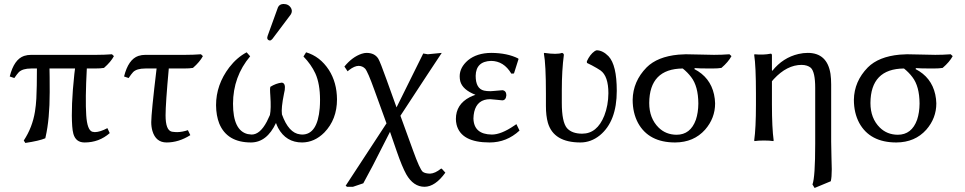

<svg xmlns="http://www.w3.org/2000/svg" viewBox="-20 -704 4833 962"><path d="M136.2 -360.8Q93.3 -360.8 74.2 -342.3Q65.4 -333 51.8 -313L28.8 -320.8Q50.3 -406.7 100.6 -423.8Q117.2 -429.2 136.2 -429.2H463.9Q502.4 -429.2 541 -432.1L550.8 -422.9Q535.6 -394 501 -363.8Q484.9 -360.8 454.1 -360.8H415Q406.7 -206.1 412.1 -126Q417 -52.2 442.4 -43.9Q448.2 -42.5 455.1 -42Q481.9 -42.5 518.1 -62L529.8 -37.1Q476.6 9.8 403.8 9.8Q359.9 9.8 347.7 -33.2Q343.3 -49.8 341.8 -71.8Q335 -169.9 352.5 -333Q354 -348.1 356 -360.8H228Q229 -332.5 229 -242.2Q229 -107.4 208.5 -18.1Q207.5 -13.7 207 -11.2Q175.8 2 106.9 12.2L99.1 0Q142.6 -65.9 155.3 -145.5Q160.2 -176.3 162.1 -210Q165 -266.6 165 -360.8Z M825.7 -360.8Q809.6 -184.6 809.6 -126Q809.6 -51.8 840.3 -44.4Q842.3 -43.9 842.8 -43.9Q856.9 -42 868.2 -42Q893.6 -42.5 921.4 -51.8L933.6 -26.9Q875.5 9.8 814.9 9.8Q760.7 9.8 743.7 -47.9Q737.8 -68.4 737.8 -91.8Q737.8 -137.7 764.6 -360.8H708.5Q665 -360.8 647 -342.8Q638.2 -333.5 624.5 -313L601.6 -320.8Q623 -406.7 673.3 -423.8Q689.9 -429.2 708.5 -429.2H909.2Q948.2 -429.2 986.8 -432.1L996.6 -422.9Q981 -393.6 946.8 -363.8Q930.7 -360.8 899.9 -360.8Z M1400.4 -684.1Q1427.2 -684.1 1439 -662.1Q1441.9 -655.3 1442.4 -648.9Q1441.9 -638.7 1436.5 -630.9L1344.7 -508.8Q1338.4 -501.5 1332.5 -501Q1319.8 -502.4 1318.8 -514.2Q1319.3 -518.6 1320.8 -523.9L1372.6 -667Q1379.9 -683.6 1400.4 -684.1ZM1668.5 -206.1Q1668.5 -105.5 1605 -40Q1555.7 9.3 1493.7 9.8Q1413.1 9.8 1373.5 -63Q1367.2 -75.2 1362.8 -87.9Q1317.4 9.3 1237.8 9.8Q1117.7 9.8 1078.6 -85Q1063 -124.5 1062.5 -176.8Q1062.5 -279.3 1128.9 -366.7Q1167 -416 1215.8 -441.9L1233.4 -421.9Q1147.9 -320.3 1147.5 -184.1Q1147.5 -49.8 1221.2 -32.2Q1231 -30.3 1240.7 -29.8Q1282.7 -29.8 1316.9 -94.7Q1324.7 -109.9 1332.5 -127.9Q1338.9 -159.7 1334.5 -224.1Q1334.5 -229 1333.5 -239.7Q1332 -261.7 1334.5 -269Q1362.8 -286.6 1391.6 -290Q1411.6 -288.1 1406.7 -252.9Q1405.8 -248 1402.8 -233.9Q1388.2 -162.6 1392.6 -130.9Q1426.3 -37.1 1483.4 -30.8Q1488.8 -30.3 1493.7 -29.8Q1570.8 -29.8 1582 -162.6Q1583.5 -182.1 1583.5 -203.1Q1583.5 -284.2 1560.1 -335.9Q1539.1 -381.3 1500.5 -420.9L1513.7 -441.9Q1583.5 -421.4 1627.9 -353.5Q1668 -290.5 1668.5 -206.1Z M1855.5 -253.9Q1822.8 -344.7 1809.6 -359.9Q1796.4 -373.5 1777.3 -374Q1756.3 -374 1729 -353Q1724.6 -349.1 1721.7 -346.7L1705.6 -370.6Q1745.1 -418.9 1792 -434.6Q1805.7 -439 1816.4 -439Q1857.4 -439 1875.5 -409.7Q1884.8 -394.5 1918.9 -299.3Q1919.9 -296.4 1920.4 -294.9L1966.8 -166L2100.6 -436Q2101.6 -436 2123.5 -432.1L2193.4 -439L2122.6 -332L1986.3 -124L2049.8 50.8Q2083 143.1 2098.1 156.7Q2109.9 165.5 2134.8 166Q2159.7 165 2189.5 141.1Q2190.4 140.6 2193.4 141.1L2211.4 161.1Q2160.6 231.4 2107.4 231.9Q2051.3 231.9 2015.6 169.4Q1994.6 131.8 1967.8 54.2L1934.1 -43.5L1847.7 126L1800.3 214.4L1748.5 231.9H1718.8L1711.9 226.6L1916.5 -85.9Z M2440.4 -398.9Q2364.7 -396.5 2363.3 -324.2Q2363.3 -259.8 2405.3 -250Q2418 -247.1 2437 -247.1Q2437.5 -247.1 2450.7 -248Q2494.1 -252 2498 -252Q2516.6 -249 2517.1 -227.1Q2515.1 -202.1 2497.1 -201.2Q2493.2 -201.2 2468.3 -204.1Q2441.4 -207 2436 -207Q2371.1 -207 2356 -143.6Q2352.5 -127.9 2352.1 -110.8Q2354 -30.8 2444.3 -29.8Q2491.2 -29.8 2556.6 -74.7Q2561.5 -78.1 2567.4 -82L2583 -49.8Q2518.6 9.8 2433.1 9.8Q2290 9.8 2267.6 -79.6Q2264.2 -93.8 2264.2 -107.9Q2264.2 -181.2 2334 -217.3Q2347.7 -224.1 2362.3 -229Q2297.4 -254.4 2286.1 -296.9Q2283.2 -309.1 2283.2 -321.8Q2283.2 -366.2 2324.7 -401.9Q2369.1 -438.5 2441.4 -439Q2522 -438.5 2576.2 -411.1L2578.1 -408.2L2555.2 -335.9L2542 -335Q2504.4 -398.4 2440.4 -398.9Z M2794.9 -251V-189Q2794.9 -92.8 2820.8 -62Q2845.7 -34.2 2897 -34.2Q2971.7 -34.2 3007.8 -124.5Q3027.8 -175.8 3028.3 -236.8Q3028.3 -322.8 2988.8 -351.1Q2982.9 -355 2970.2 -362.8Q2945.3 -377.4 2920.9 -388.7Q2920.9 -388.7 2920.4 -397Q2936 -431.2 2959 -447.3Q2965.8 -451.7 2970.2 -452.1Q3000.5 -451.2 3028.8 -422.4Q3070.3 -378.4 3070.3 -249Q3070.3 -95.7 2985.4 -25.9Q2940.9 9.8 2888.2 9.8Q2753.9 9.8 2725.1 -88.9Q2715.3 -123.5 2715.3 -172.9V-234.9Q2715.3 -381.8 2705.1 -436L2707 -439Q2771 -429.7 2795.9 -439Q2804.2 -437 2805.2 -429.2Q2794.9 -351.6 2794.9 -251Z M3594.7 -363.8Q3578.6 -360.8 3547.9 -360.8Q3479 -360.8 3460.9 -362.8L3459 -357.9Q3538.6 -316.9 3557.6 -231Q3562.5 -208.5 3563 -186Q3563 -111.8 3512.7 -54.2Q3456.1 9.3 3362.8 9.8Q3230.5 9.8 3176.8 -87.9Q3149.9 -138.2 3149.9 -204.1Q3151.4 -296.4 3219.7 -366.2Q3273.9 -420.4 3379.4 -430.2Q3397.9 -431.6 3416 -432.1Q3439.5 -432.1 3486.8 -430.7Q3534.2 -429.2 3557.6 -429.2Q3596.7 -429.2 3634.8 -432.1L3645 -422.9Q3629.4 -393.6 3594.7 -363.8ZM3369.6 -28.8Q3439.9 -28.8 3466.8 -104.5Q3478.5 -139.6 3479 -185.1Q3478.5 -272 3442.9 -317.9Q3425.3 -341.3 3400.9 -360.8Q3233.9 -359.4 3232.9 -188Q3232.9 -111.3 3279.8 -64.9Q3315.9 -29.3 3369.6 -28.8Z M3849.6 -349.1Q3902.8 -415.5 3981 -433.6Q4004.4 -439 4027.3 -439Q4124.5 -439 4141.1 -334Q4144.5 -309.6 4144.5 -280.8V5.9Q4144.5 33.2 4146 84Q4147.5 126 4147.5 144Q4147.5 184.1 4142.6 204.1L4061.5 237.8L4050.8 220.2Q4064.5 184.1 4064.5 17.1Q4064.5 11.2 4064.5 5.9V-263.2Q4064.5 -343.3 4042.5 -364.3Q4025.9 -378.4 3996.6 -378.9Q3922.9 -378.9 3856.9 -307.6Q3851.6 -301.8 3847.7 -296.9V-180.2Q3847.7 -64 3856.4 0L3854.5 2.9Q3836.4 0 3807.6 0Q3778.8 0 3760.7 2.9L3758.8 0Q3767.6 -62 3767.6 -180.2V-234.9Q3767.6 -373 3758.8 -429.2L3760.7 -432.1Q3804.7 -427.7 3841.8 -435.1Q3847.2 -435.1 3847.7 -427.2Q3847.7 -425.8 3847.7 -424.8V-352.1Z M4703.1 -363.8Q4687 -360.8 4656.2 -360.8Q4587.4 -360.8 4569.3 -362.8L4567.4 -357.9Q4647 -316.9 4666 -231Q4670.9 -208.5 4671.4 -186Q4671.4 -111.8 4621.1 -54.2Q4564.5 9.3 4471.2 9.8Q4338.9 9.8 4285.2 -87.9Q4258.3 -138.2 4258.3 -204.1Q4259.8 -296.4 4328.1 -366.2Q4382.3 -420.4 4487.8 -430.2Q4506.3 -431.6 4524.4 -432.1Q4547.9 -432.1 4595.2 -430.7Q4642.6 -429.2 4666 -429.2Q4705.1 -429.2 4743.2 -432.1L4753.4 -422.9Q4737.8 -393.6 4703.1 -363.8ZM4478 -28.8Q4548.3 -28.8 4575.2 -104.5Q4586.9 -139.6 4587.4 -185.1Q4586.9 -272 4551.3 -317.9Q4533.7 -341.3 4509.3 -360.8Q4342.3 -359.4 4341.3 -188Q4341.3 -111.3 4388.2 -64.9Q4424.3 -29.3 4478 -28.8Z"/></svg>

Font: Linux Biolinum Capitals O
Style: Small Caps
Weight: 400
Designer: Philipp H. Poll
Foundry: Philipp H. Poll
Version: Version 1.0.4